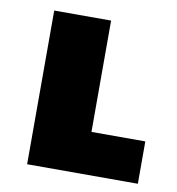

<svg xmlns="http://www.w3.org/2000/svg" viewBox="-64 -566 577 625"><g transform="rotate(10 224.5 -254.0)"><path d="M66 -508H254V-140H432V0H66Z"/></g></svg>

Font: Noto Sans Armenian Black
Style: Regular
Weight: 900
Designer: Monotype Design team
Foundry: Monotype Imaging Inc.
Version: Version 1.000